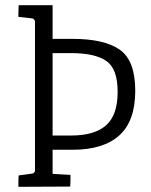

<svg xmlns="http://www.w3.org/2000/svg" viewBox="-20 -720 582 741"><path d="M51 -668 52 -700H183V-570H260Q383 -570 442.5 -528Q502 -486 502 -369.5Q502 -253 440.5 -197.5Q379 -142 260 -142H183V-49L252 -45Q252 -44 252 -22L251 0L51 1Q51 -38 52 -43L104 -50Q111 -51 115 -59V-639Q111 -648 104 -649L51 -655ZM255 -515H183V-197H255Q345 -197 389.5 -236.5Q434 -276 434 -365.5Q434 -455 390 -485Q346 -515 255 -515Z"/></svg>

Font: Antic Slab
Style: Regular
Weight: 400
Designer: Santiago Orozco
Foundry: Santiago Orozco
Version: Version 001.001